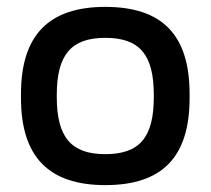

<svg xmlns="http://www.w3.org/2000/svg" viewBox="-20 -529 612 558"><path d="M41 -256V-244C41 -73 122 9 286 9C452 9 531 -73 531 -244V-256C531 -427 452 -509 286 -509C122 -509 41 -427 41 -256ZM145 -247V-253C145 -370 187 -419 286 -419C386 -419 427 -370 427 -253V-247C427 -130 386 -81 286 -81C187 -81 145 -130 145 -247Z"/></svg>

Font: LT Wave Text Medium
Style: Regular
Weight: 500
Designer: Daniel Lyons
Version: Version 2.5 (Glyphs App)